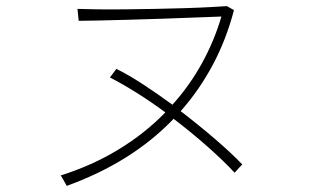

<svg xmlns="http://www.w3.org/2000/svg" viewBox="-20 -662 1040 627"><path d="M198 -55Q198 -56 193 -64Q188 -72 183.5 -80.5Q179 -89 178 -89Q280 -121 366.5 -173.5Q453 -226 520 -295Q474 -329 427 -358.5Q380 -388 339 -409L360 -437Q399 -418 446.5 -387Q494 -356 543 -320Q599 -382 639.5 -455.5Q680 -529 703 -608Q672 -607 622 -605Q572 -603 514 -601Q456 -599 400.5 -597.5Q345 -596 301 -595Q257 -594 237 -594L233 -633Q257 -632 297 -631.5Q337 -631 387 -631.5Q437 -632 489 -633Q541 -634 588 -635.5Q635 -637 670 -639Q705 -641 721 -642L744 -629Q719 -533 675 -450.5Q631 -368 570 -299Q630 -253 684 -206.5Q738 -160 771 -125Q771 -125 764.5 -118Q758 -111 752 -104.5Q746 -98 746 -98Q711 -136 658.5 -182.5Q606 -229 547 -274Q411 -132 198 -55Z"/></svg>

Font: Zen Kaku Gothic New Light
Style: Regular
Weight: 300
Designer: Yoshimichi Ohira
Foundry: Positype
Version: Version 1.002